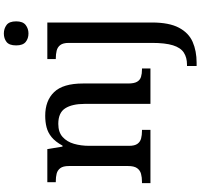

<svg xmlns="http://www.w3.org/2000/svg" viewBox="-42 -760 1042 998"><g transform="rotate(-90 479.0 -261.0)"><path d="M635 240V190H642Q679 190 704.5 173.5Q730 157 742.5 117Q755 77 755 7V-424Q755 -454 744 -468.5Q733 -483 714.5 -487.5Q696 -492 674 -492H671V-536H861V8Q861 97 834 148Q807 199 760 219.5Q713 240 652 240ZM804 -634Q778 -634 760 -648.5Q742 -663 742 -698Q742 -734 760 -748Q778 -762 804 -762Q829 -762 848 -748Q867 -734 867 -698Q867 -663 848 -648.5Q829 -634 804 -634ZM26 0V-44H33Q56 -44 74.5 -49Q93 -54 104 -69.5Q115 -85 115 -116V-424Q115 -454 104 -468.5Q93 -483 75.5 -487.5Q58 -492 36 -492H31V-536H203L216 -457H221Q242 -495 265.5 -514Q289 -533 316.5 -540Q344 -547 376 -547Q455 -547 499.5 -500.5Q544 -454 544 -351V-116Q544 -85 553 -69.5Q562 -54 578.5 -49Q595 -44 617 -44H622V0H438V-342Q438 -407 415 -443Q392 -479 334 -479Q291 -479 266 -456.5Q241 -434 230.5 -397.5Q220 -361 220 -318V-111Q220 -82 230.5 -67.5Q241 -53 258.5 -48.5Q276 -44 298 -44H303V0Z"/></g></svg>

Font: ET Text
Style: Regular
Weight: 470
Designer: Monotype Design Team
Foundry: Monotype Imaging Inc.
Version: Version 2.009